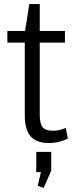

<svg xmlns="http://www.w3.org/2000/svg" viewBox="-20 -691 355 937"><path d="M219 7Q158 7 129.5 -25.5Q101 -58 101 -128V-532L123 -671H174V-132Q174 -87 188 -70Q202 -53 238 -53Q255 -53 270.5 -56.5Q286 -60 301 -67L311 -15Q298 -8 282.5 -3Q267 2 251 4.5Q235 7 219 7ZM16 -540H297V-483H16ZM230 50V142L193 226L164 216L192 97L225 149H157V50Z"/></svg>

Font: Pathway Extreme SemiCondensed Light
Style: Regular
Weight: 300
Width: 4
Version: Version 1.001;gftools[0.9.26]